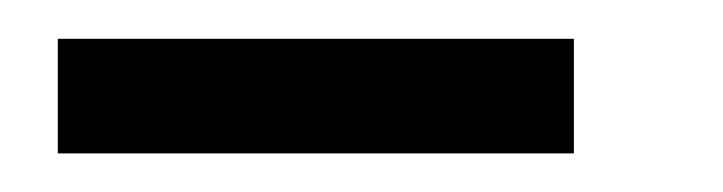

<svg xmlns="http://www.w3.org/2000/svg" viewBox="-20 -272 373 99"><path d="M9.8 -192.9V-252H275.9V-192.9Z"/></svg>

Font: CMU Sans Serif
Style: Medium
Weight: 500
Version: Version 0.7.0